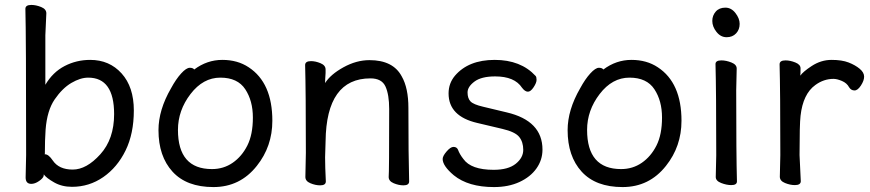

<svg xmlns="http://www.w3.org/2000/svg" viewBox="-20 -735 3528 779"><path d="M443 -272Q443 -420 338 -420Q306 -420 269.5 -398.5Q233 -377 202 -332Q171 -287 165 -209Q162 -167 162 -111L161 -110Q161 -109 163 -109Q177 -109 194 -84Q219 -47 275 -47Q331 -47 387 -109Q443 -171 443 -272ZM272 23Q231 23 199.5 5Q168 -13 158 -27V-30L157 -21Q155 -12 138.5 -0.5Q122 11 107 11Q84 11 84 -15L86 -106Q86 -593 83 -699Q83 -715 107 -715Q126 -715 147 -706.5Q168 -698 168 -681L164 -592V-391Q194 -442 242 -467Q290 -492 346 -492Q424 -492 473.5 -437Q523 -382 523 -287Q523 -193 489.5 -124.5Q456 -56 399 -16.5Q342 23 272 23Z M840 -49Q887 -49 924 -74.5Q961 -100 983.5 -144.5Q1006 -189 1006 -258Q1006 -326 975 -373Q944 -420 874 -420Q804 -420 753 -353.5Q702 -287 702 -208Q702 -49 840 -49ZM846 24Q737 24 680 -38.5Q623 -101 623 -207Q623 -289 674 -377Q694 -414 715 -437Q736 -460 750 -460Q763 -460 768 -453Q820 -492 882 -492Q944 -492 989 -462Q1085 -399 1085 -245Q1085 -141 1022 -62Q954 24 846 24Z M1617 17Q1598 17 1577.5 8.5Q1557 0 1557 -17Q1559 -34 1559 -293Q1559 -351 1544 -384Q1529 -417 1483 -417Q1304 -417 1301 -162L1299 -97Q1299 -59 1302 1Q1302 17 1279 17Q1260 17 1239.5 8.5Q1219 0 1219 -17L1221 -115Q1221 -364 1218 -471Q1218 -487 1242 -487Q1260 -487 1280.5 -478.5Q1301 -470 1301 -453V-439Q1299 -411 1299 -398Q1321 -433 1373.5 -462Q1426 -491 1479 -491Q1575 -491 1610 -425Q1637 -378 1637 -297Q1637 -105 1640 1Q1640 17 1617 17Z M1984 24Q1880 24 1821 -24Q1776 -62 1776 -90Q1776 -102 1792 -120.5Q1808 -139 1820 -139Q1833 -139 1838 -128Q1845 -109 1860 -90Q1891 -46 1983 -46Q2042 -46 2072.5 -70.5Q2103 -95 2103 -127Q2103 -159 2086.5 -179.5Q2070 -200 2018.5 -212Q1967 -224 1917 -236Q1800 -263 1800 -356Q1800 -397 1826 -428Q1881 -492 1987 -492Q2093 -492 2153 -427Q2157 -423 2157 -411Q2157 -399 2145 -381Q2133 -363 2122 -363Q2110 -363 2098 -379Q2068 -425 1989 -425Q1933 -425 1905 -404Q1877 -383 1877 -360Q1877 -336 1889 -323.5Q1901 -311 1940 -302L2036 -279Q2181 -245 2181 -128Q2181 -86 2156.5 -51.5Q2132 -17 2087.5 3.5Q2043 24 1984 24Z M2500 -49Q2547 -49 2584 -74.5Q2621 -100 2643.5 -144.5Q2666 -189 2666 -258Q2666 -326 2635 -373Q2604 -420 2534 -420Q2464 -420 2413 -353.5Q2362 -287 2362 -208Q2362 -49 2500 -49ZM2506 24Q2397 24 2340 -38.5Q2283 -101 2283 -207Q2283 -289 2334 -377Q2354 -414 2375 -437Q2396 -460 2410 -460Q2423 -460 2428 -453Q2480 -492 2542 -492Q2604 -492 2649 -462Q2745 -399 2745 -245Q2745 -141 2682 -62Q2614 24 2506 24Z M2947 16Q2928 16 2906 7.5Q2884 -1 2884 -17L2886 -105Q2886 -368 2883 -475Q2883 -490 2907 -490Q2926 -490 2947.5 -481.5Q2969 -473 2969 -457L2967 -368Q2967 -105 2970 1Q2970 16 2947 16ZM2870 -650Q2870 -672 2884 -688Q2898 -704 2923 -704Q2947 -704 2964 -682Q2981 -660 2981 -638Q2981 -615 2966.5 -599.5Q2952 -584 2928 -584Q2904 -584 2887 -605.5Q2870 -627 2870 -650Z M3205 16Q3186 16 3165 7.5Q3144 -1 3144 -18L3146 -106Q3146 -367 3143 -474Q3143 -490 3167 -490Q3186 -490 3207 -481.5Q3228 -473 3228 -458Q3228 -436 3227 -428Q3238 -444 3273 -467Q3311 -492 3354 -492Q3396 -492 3423 -481.5Q3450 -471 3468 -456Q3486 -441 3486 -424Q3486 -408 3473 -388Q3460 -368 3447 -368Q3433 -368 3425 -381Q3416 -398 3396 -406.5Q3376 -415 3362 -415Q3322 -415 3288 -390Q3238 -354 3228 -265Q3224 -230 3224 -106L3229 0Q3229 16 3205 16Z"/></svg>

Font: LXGW WenKai Medium
Style: Regular
Weight: 500
Designer: LXGW / Fontworks Inc.
Foundry: LXGW / Fontworks Inc.
Version: Version 1.501; October 10, 2024